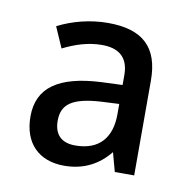

<svg xmlns="http://www.w3.org/2000/svg" viewBox="-50 -772 437 439"><g transform="rotate(10 168.5 -552.5)"><path d="M168 -722C126 -722 85 -711 52 -694L73 -646C101 -660 131 -670 163 -670C200 -670 225 -654 225 -611V-588L175 -586C78 -581 30 -548 30 -481C30 -418 67 -383 125 -383C171 -383 205 -402 230 -433L242 -389H287V-609C287 -687 248 -722 168 -722ZM184 -542 225 -544V-520C225 -467 199 -433 142 -433C112 -433 93 -448 93 -482C93 -519 115 -538 184 -542Z"/></g></svg>

Font: Noto Sans Lao UI SemCond
Style: Regular
Weight: 400
Width: 4
Designer: Monotype Design Team
Foundry: Monotype Imaging Inc.
Version: Version 2.000